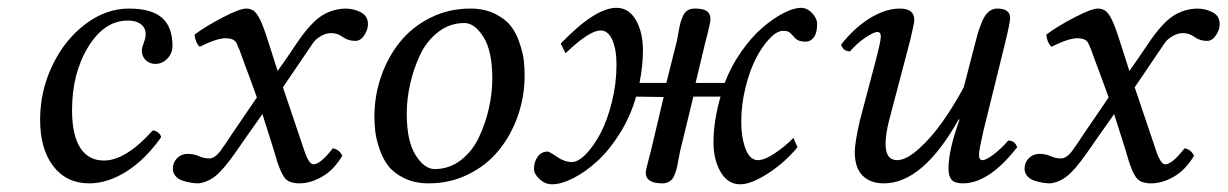

<svg xmlns="http://www.w3.org/2000/svg" viewBox="-20 -461 3152 493"><path d="M394 -108.9Q353.5 -51.8 305.2 -21Q256.8 9.8 209 9.8Q150.9 9.8 116.9 -34.2Q83 -78.1 83 -153.8Q83 -227.1 114.5 -293Q146 -358.9 199 -398.9Q252 -439 311 -439Q368.7 -439 395.8 -415.5Q422.9 -392.1 422.9 -342.8Q422.9 -324.2 409.7 -310.5Q396.5 -296.9 378.9 -296.9Q364.3 -296.9 354.2 -306.6Q344.2 -316.4 344.2 -331.1Q344.2 -338.4 349.1 -351.1Q354 -363.8 354 -373Q354 -389.6 341.8 -398.9Q329.6 -408.2 308.1 -408.2Q248 -408.2 206.5 -340.6Q165 -272.9 165 -178.2Q165 -114.3 186 -81.5Q207 -48.8 247.1 -48.8Q302.7 -48.8 372.1 -126Q378.9 -126 385.5 -121.1Q392.1 -116.2 394 -108.9Z M586.9 -351.1Q580.6 -362.8 558.6 -362.8Q552.7 -362.8 548.8 -361.8Q528.8 -358.9 492.7 -340.8Q481.4 -352.1 479.5 -372.1Q508.3 -393.6 552 -416.3Q595.7 -439 611.8 -439Q624.5 -439 632.8 -432.1Q647.5 -420.4 664.6 -367.2L692.9 -278.8Q712.9 -306.6 742.7 -351.1Q775.9 -399.9 803.2 -418.7Q830.6 -437.5 865.7 -439Q888.7 -439 906.7 -429.4Q924.8 -419.9 924.8 -398.9Q924.8 -384.8 915.3 -370.4Q905.8 -356 892.6 -356Q873.5 -356 859.9 -366.2Q847.2 -376 829.6 -376Q816.9 -376 803.2 -367.9Q789.6 -359.9 782.7 -349.1L706.5 -236.8L760.7 -76.2Q772.9 -39.1 784.7 -39.1Q802.7 -39.1 834.5 -80.1Q851.6 -77.1 858.9 -61Q837.4 -24.9 807.6 -7.6Q777.8 9.8 748.5 9.8Q740.7 9.8 736.8 8.8Q719.2 6.8 710.2 -5.4Q701.2 -17.6 691.9 -45.9Q683.1 -74.7 682.6 -77.1L653.8 -168Q642.1 -151.4 618.4 -117.9Q594.7 -84.5 583.5 -67.9Q553.7 -25.4 533.2 -9Q512.7 7.3 489.7 9.8Q480 9.8 469.7 8.1Q459.5 6.3 448.5 2.7Q437.5 -1 430.7 -9Q423.8 -17.1 423.8 -27.8Q423.8 -43.9 434.8 -54.9Q445.8 -65.9 461.9 -65.9Q477.5 -65.9 490.7 -60.1Q502.4 -54.2 517.6 -54.2Q531.2 -54.2 545.9 -73.2Q553.7 -85 557.6 -89.8Q572.8 -113.3 601.6 -155Q630.4 -196.8 639.6 -210.9Q633.8 -227.5 621.8 -260Q609.9 -292.5 603.5 -309.1Q595.2 -334 586.9 -351.1Z M1172.4 -401.9Q1134.8 -401.9 1105 -378.7Q1075.2 -355.5 1058.3 -319.3Q1041.5 -283.2 1033 -244.6Q1024.4 -206.1 1024.4 -169.9Q1024.4 -98.6 1047.1 -62.7Q1069.8 -26.9 1096.2 -26.9Q1133.8 -26.9 1163.6 -50Q1193.4 -73.2 1210.2 -109.4Q1227.1 -145.5 1235.6 -184.1Q1244.1 -222.7 1244.1 -258.8Q1244.1 -330.1 1221.4 -366Q1198.7 -401.9 1172.4 -401.9ZM1081.1 9.8Q1044.9 9.8 1018.1 -3.4Q991.2 -16.6 977.1 -34.9Q962.9 -53.2 954.3 -78.9Q945.8 -104.5 943.6 -123.3Q941.4 -142.1 941.4 -162.1Q941.4 -215.8 959 -265.9Q976.6 -315.9 1007.8 -354.2Q1039.1 -392.6 1085.9 -415.8Q1132.8 -439 1187.5 -439Q1223.6 -439 1250.5 -425.8Q1277.3 -412.6 1291.5 -394.3Q1305.7 -376 1314.2 -350.3Q1322.8 -324.7 1325 -305.9Q1327.1 -287.1 1327.1 -267.1Q1327.1 -213.4 1309.6 -163.3Q1292 -113.3 1260.7 -75Q1229.5 -36.6 1182.6 -13.4Q1135.7 9.8 1081.1 9.8Z M1718.3 -356.9Q1719.7 -363.8 1722.4 -379.4Q1725.1 -395 1727.3 -402.8Q1729.5 -410.6 1733.9 -420.4Q1738.3 -430.2 1745.8 -434.6Q1753.4 -439 1764.2 -439Q1786.1 -439 1795.2 -432.4Q1804.2 -425.8 1804.2 -412.1Q1804.2 -406.7 1802 -396.2Q1799.8 -385.7 1796.1 -371.8Q1792.5 -357.9 1791 -352.1L1766.1 -248H1840.8Q1856.9 -290.5 1883.1 -327.9Q1909.2 -365.2 1936.8 -389.2Q1964.4 -413.1 1991 -427Q2017.6 -440.9 2037.1 -440.9Q2052.2 -440.9 2065.2 -427.5Q2078.1 -414.1 2078.1 -398.9Q2078.1 -376 2069.6 -365Q2061 -354 2048.8 -354Q2030.8 -354 2022.9 -361.8Q2010.3 -376 2005.6 -378.9Q2001 -381.8 1990.2 -381.8Q1975.1 -381.8 1956.3 -362.3Q1937.5 -342.8 1921.4 -311.8Q1905.3 -280.8 1894.3 -236.6Q1883.3 -192.4 1883.3 -147.9Q1883.3 -108.4 1894.3 -79.1Q1905.3 -49.8 1926.3 -49.8Q1943.4 -49.8 1970.2 -67.9Q1997.1 -85.9 2017.1 -106.9L2027.8 -83Q1995.1 -43.5 1951.9 -15.6Q1908.7 12.2 1880.9 12.2Q1848.6 12.2 1830.3 -19.5Q1812 -51.3 1812 -95.2Q1812 -149.9 1830.1 -212.9H1760.3L1726.1 -71.8Q1724.6 -64.9 1722.4 -53Q1720.2 -41 1718.8 -33.7Q1717.3 -26.4 1714.1 -17.1Q1710.9 -7.8 1707.3 -2.7Q1703.6 2.4 1696.8 6.1Q1689.9 9.8 1681.2 9.8Q1638.2 9.8 1638.2 -17.1Q1638.2 -21.5 1640.1 -30Q1642.1 -38.6 1645.8 -52.2Q1649.4 -65.9 1650.9 -71.8L1684.1 -211.9L1613.3 -212.9Q1599.1 -162.6 1571.8 -118.9Q1544.4 -75.2 1513.9 -47.4Q1483.4 -19.5 1452.4 -3.7Q1421.4 12.2 1397 12.2Q1379.9 12.2 1365.5 -1Q1351.1 -14.2 1351.1 -27.8Q1351.1 -44.9 1360.4 -58.3Q1369.6 -71.8 1386.2 -71.8Q1390.6 -71.8 1410.2 -58.3Q1429.7 -44.9 1448.2 -44.9Q1464.8 -44.9 1484.9 -65.7Q1504.9 -86.4 1522.2 -119.4Q1539.6 -152.3 1551.3 -199.7Q1563 -247.1 1563 -294.9Q1563 -334.5 1552.2 -358.6Q1541.5 -382.8 1522 -382.8Q1493.2 -382.8 1432.1 -324.2L1419.9 -349.1Q1507.8 -440.9 1563 -440.9Q1594.7 -440.9 1612.8 -409.4Q1630.9 -377.9 1630.9 -332Q1630.9 -293 1622.1 -248H1690.9Z M2443.8 -153.8 2441.9 -154.8Q2349.6 9.8 2249.5 9.8Q2215.3 9.8 2195.1 -9.8Q2174.8 -29.3 2174.8 -70.8Q2174.8 -93.8 2187.5 -149.9L2228.5 -305.2Q2241.7 -355 2241.7 -367.2Q2241.7 -378.9 2232.9 -378.9Q2223.6 -378.9 2202.1 -364.5Q2180.7 -350.1 2162.6 -329.1Q2145.5 -329.1 2139.6 -346.2Q2173.8 -390.1 2214.1 -414.6Q2254.4 -439 2290.5 -439Q2327.6 -439 2327.6 -410.2Q2327.6 -400.9 2316.9 -356.9L2262.7 -150.9Q2253.9 -116.2 2253.9 -90.8Q2253.9 -49.8 2283.7 -49.8Q2307.1 -49.8 2339.6 -79.1Q2372.1 -108.4 2400.9 -149.4Q2429.7 -190.4 2454.6 -236.8L2485.8 -356.9Q2489.7 -372.6 2493.4 -383.8Q2497.1 -395 2503.4 -409.4Q2509.8 -423.8 2519.3 -431.4Q2528.8 -439 2540.5 -439Q2573.7 -439 2573.7 -415Q2573.7 -403.3 2560.5 -349.1L2504.9 -124Q2493.7 -74.2 2493.7 -64Q2493.7 -49.8 2502.9 -49.8Q2511.7 -49.8 2531 -64.2Q2550.3 -78.6 2568.8 -100.1Q2585.9 -100.1 2591.8 -83Q2519.5 9.8 2452.6 9.8Q2431.2 9.8 2423.3 0.5Q2415.5 -8.8 2415.5 -28.8Q2415.5 -75.7 2443.8 -153.8Z M2773.9 -351.1Q2767.6 -362.8 2745.6 -362.8Q2739.7 -362.8 2735.8 -361.8Q2715.8 -358.9 2679.7 -340.8Q2668.5 -352.1 2666.5 -372.1Q2695.3 -393.6 2739 -416.3Q2782.7 -439 2798.8 -439Q2811.5 -439 2819.8 -432.1Q2834.5 -420.4 2851.6 -367.2L2879.9 -278.8Q2899.9 -306.6 2929.7 -351.1Q2962.9 -399.9 2990.2 -418.7Q3017.6 -437.5 3052.7 -439Q3075.7 -439 3093.8 -429.4Q3111.8 -419.9 3111.8 -398.9Q3111.8 -384.8 3102.3 -370.4Q3092.8 -356 3079.6 -356Q3060.5 -356 3046.9 -366.2Q3034.2 -376 3016.6 -376Q3003.9 -376 2990.2 -367.9Q2976.6 -359.9 2969.7 -349.1L2893.6 -236.8L2947.8 -76.2Q2960 -39.1 2971.7 -39.1Q2989.7 -39.1 3021.5 -80.1Q3038.6 -77.1 3045.9 -61Q3024.4 -24.9 2994.6 -7.6Q2964.8 9.8 2935.5 9.8Q2927.7 9.8 2923.8 8.8Q2906.2 6.8 2897.2 -5.4Q2888.2 -17.6 2878.9 -45.9Q2870.1 -74.7 2869.6 -77.1L2840.8 -168Q2829.1 -151.4 2805.4 -117.9Q2781.7 -84.5 2770.5 -67.9Q2740.7 -25.4 2720.2 -9Q2699.7 7.3 2676.8 9.8Q2667 9.8 2656.7 8.1Q2646.5 6.3 2635.5 2.7Q2624.5 -1 2617.7 -9Q2610.8 -17.1 2610.8 -27.8Q2610.8 -43.9 2621.8 -54.9Q2632.8 -65.9 2648.9 -65.9Q2664.6 -65.9 2677.7 -60.1Q2689.5 -54.2 2704.6 -54.2Q2718.3 -54.2 2732.9 -73.2Q2740.7 -85 2744.6 -89.8Q2759.8 -113.3 2788.6 -155Q2817.4 -196.8 2826.7 -210.9Q2820.8 -227.5 2808.8 -260Q2796.9 -292.5 2790.5 -309.1Q2782.2 -334 2773.9 -351.1Z"/></svg>

Font: Common Serif
Style: Italic
Weight: 400
Italic angle: -12°
Designer: Philipp H. Poll, Khaled Hosny
Foundry: Stefan Peev, Context Ltd.
Version: Version 1.026